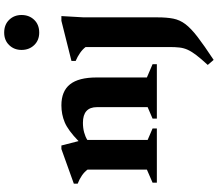

<svg xmlns="http://www.w3.org/2000/svg" viewBox="-81 -671 1018 896"><g transform="rotate(-90 428.0 -223.0)"><path d="M322.5 -20 376 -43V-279.5Q376 -345 303 -345Q279 -345 258.5 -339.5Q238 -334 223 -324.5V-43L276.5 -20V0H23.5V-20L84.5 -46.5V-323.5Q63.5 -352 19 -369.5V-387.5L180.5 -445.5H197L217.5 -365.5Q268 -414.5 305.2 -430Q342.5 -445.5 384.5 -445.5Q450.5 -445.5 482.5 -405.2Q514.5 -365 514.5 -281V-46.5L576.5 -20V0H322.5ZM724 -549Q688 -549 665.5 -572.5Q643 -596 643 -631.5Q643 -666 665.5 -689.2Q688 -712.5 724 -712.5Q761 -712.5 783.5 -689.2Q806 -666 806 -631.5Q806 -596 783.5 -572.5Q761 -549 724 -549ZM656.5 -332.5Q646 -346.5 628.8 -358.5Q611.5 -370.5 591.5 -379V-398.5L779 -445.5H801L795 -341.5V3Q795 46.5 789 76.8Q783 107 763.5 133Q744 159 704 189.8Q664 220.5 596.5 265L573 237.5Q602 206 618.8 184Q635.5 162 643.8 143.8Q652 125.5 654.2 105.8Q656.5 86 656.5 59Z"/></g></svg>

Font: Newsreader Text
Style: Bold
Weight: 700
Designer: Hugues Gentile
Foundry: Production Type
Version: Version 1.001